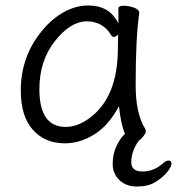

<svg xmlns="http://www.w3.org/2000/svg" viewBox="-20 -506 647 702"><path d="M124 -180Q124 -42 220 -42Q264 -42 307 -74Q411 -150 411 -330Q411 -355 412 -380Q403 -371 397 -371Q391 -371 388 -375Q357 -428 297.5 -428Q238 -428 181 -356Q124 -284 124 -180ZM511 -18Q508 -12 500 -3Q494 4 488 8Q460 45 460 88Q460 121 501 121Q542 121 575 92Q586 81 596.5 81Q607 81 607 92.5Q607 104 590.5 124Q574 144 547.5 160Q521 176 481 176Q441 176 416.5 152.5Q392 129 392 93Q392 57 406 28Q419 0 437 -17Q422 -50 415 -118Q378 -48 325.5 -15Q273 18 217 18Q144 18 100 -31.5Q56 -81 56 -175Q56 -300 134 -394Q169 -437 213 -461.5Q257 -486 303 -486Q381 -486 413 -420V-475Q413 -485 432 -485Q451 -485 470 -478Q489 -471 489 -459V-457Q476 -368 476 -195Q476 -90 511 -35Q513 -31 513 -25Q513 -22 511 -18Z"/></svg>

Font: Fusion Kai T
Style: Regular
Weight: 400
Designer: Fontworks Inc.
Version: Version 24.134;May 13, 2024